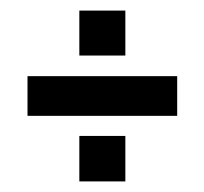

<svg xmlns="http://www.w3.org/2000/svg" viewBox="-20 -514 386 363"><path d="M130 -409V-494H217V-409ZM32 -295V-370H315V-295ZM130 -171V-257H217V-171Z"/></svg>

Font: Special Gothic Condensed Medium
Style: Regular
Weight: 500
Width: 3
Designer: Alistair McCready
Foundry: Monolith
Version: Version 1.000; ttfautohint (v1.8.4.7-5d5b)